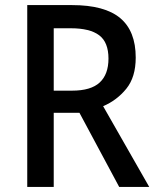

<svg xmlns="http://www.w3.org/2000/svg" viewBox="-20 -734 616 754"><path d="M263 -714Q391 -714 452 -663Q513 -612 513 -508Q513 -431 476 -385.5Q439 -340 385 -317L566 0H448L292 -291H191V0H87V-714ZM258 -623H191V-378H263Q337 -378 371.5 -410Q406 -442 406 -504Q406 -568 369.5 -595.5Q333 -623 258 -623Z"/></svg>

Font: Noto Sans Gujarati UI SemiCondensed Medium
Style: Regular
Weight: 500
Width: 4
Designer: Jelle Bosma - Monotype Design Team, Universal Thirst
Foundry: Monotype Imaging Inc.
Version: Version 2.106; ttfautohint (v1.8.4.7-5d5b)